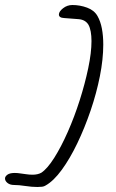

<svg xmlns="http://www.w3.org/2000/svg" viewBox="-43 -694 462 766"><path d="M106 52Q84 52 58 48Q32 44 13 44Q-3 44 -13 36Q-23 28 -23 18Q-23 10 -13.5 3Q-4 -4 16 -4Q21 -4 27 -3.5Q33 -3 39 -2Q48 -1 61 1Q74 3 87 3Q97 3 106 1Q115 -1 122 -5Q146 -21 173.5 -64.5Q201 -108 227.5 -168Q254 -228 275 -294Q296 -360 309 -422Q322 -484 322 -530Q322 -573 310 -595Q298 -615 271.5 -617.5Q245 -620 213 -622Q192 -623 192 -636Q192 -648 208.5 -661Q225 -674 246 -674Q276 -674 304.5 -663.5Q333 -653 346 -630Q358 -609 363.5 -580Q369 -551 369 -516Q369 -458 355.5 -390Q342 -322 318.5 -253Q295 -184 265.5 -122.5Q236 -61 203.5 -16.5Q171 28 139 46Q133 50 125 51Q117 52 106 52Z"/></svg>

Font: Grape Nuts
Style: Regular
Weight: 400
Designer: Robert E. Leuschke
Foundry: Robert E. Leuschke
Version: Version 1.010; ttfautohint (v1.8.3)